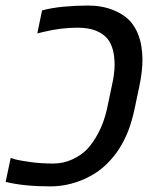

<svg xmlns="http://www.w3.org/2000/svg" viewBox="-53 -660 557 690"><path d="M128.4 9.8Q81.1 9.8 41.3 5.9Q1.5 2 -32.7 -6.3L-14.6 -92.3Q-11.2 -91.3 -6.8 -90.1Q-2.4 -88.9 2.9 -86.9Q21.5 -82.5 58.1 -77.4Q94.7 -72.3 138.2 -72.3Q174.8 -72.3 207 -87.2Q239.3 -102.1 260.7 -124.5Q282.2 -147.5 301.3 -183.8Q320.3 -220.2 331.1 -266.6L349.1 -352.5Q354 -374 356.4 -392.6Q358.9 -411.1 358.9 -426.3Q358.9 -456.1 352.8 -480Q346.7 -503.9 333 -521Q316.9 -540 290.3 -550.3Q263.7 -560.5 226.1 -560.5Q196.8 -560.5 166.5 -556.9Q136.2 -553.2 103.5 -545.4Q95.2 -543.5 89.6 -542Q84 -540.5 81.1 -540L98.1 -622.6Q131.8 -631.8 176 -636Q220.2 -640.1 263.2 -640.1Q313.5 -640.1 353.5 -624Q393.6 -607.9 416.5 -582Q432.1 -563.5 441.7 -540.8Q451.2 -518.1 455.1 -493.2Q459 -467.8 459 -447.3Q459 -425.8 456.3 -401.9Q453.6 -377.9 448.2 -352.1L430.2 -266.6Q421.9 -227.5 409.2 -193.4Q396.5 -159.2 376 -126.5Q357.9 -97.7 330.6 -70.6Q303.2 -43.5 267.1 -24.9Q239.7 -9.8 203.1 0Q166.5 9.8 128.4 9.8Z"/></svg>

Font: Open Sans Medium
Style: Italic
Weight: 500
Italic angle: -12°
Designer: Monotype Design Team
Foundry: Monotype Imaging Inc.
Version: Version 3.000